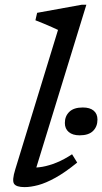

<svg xmlns="http://www.w3.org/2000/svg" viewBox="-20 -756 419 786"><path d="M217.5 -633.5Q208.5 -638 192 -645.2Q175.5 -652.5 157.5 -660Q139.5 -667.5 125 -673L132 -703.5L314 -736.5H333.5L120 -42L104.5 -70.5Q126.5 -68.5 153.8 -73.2Q181 -78 211.8 -90.5Q242.5 -103 275 -124.5L296 -90.5Q247 -50.5 207.2 -28.5Q167.5 -6.5 136.2 1.8Q105 10 81 10Q46.5 10 37.5 -3.8Q28.5 -17.5 42.5 -62.5ZM306 -202Q277.5 -202 261.5 -215.5Q245.5 -229 245.5 -252.5Q245.5 -280.5 263.8 -298.2Q282 -316 319 -316Q348 -316 363.5 -303Q379 -290 379 -266.5Q379 -238 361 -220Q343 -202 306 -202Z"/></svg>

Font: Newsreader 8pt
Style: Italic
Weight: 400
Italic angle: -17°
Version: Version 1.003